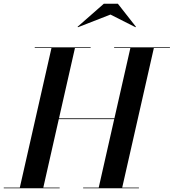

<svg xmlns="http://www.w3.org/2000/svg" viewBox="-61 -1002 924 1022"><path d="M527 -924.5 660.5 -857 662.5 -859.5 566.5 -982H491.5L352 -859.5L354 -857ZM-41 -3.5V0H256.5V-3.5H169.5L252 -368H547L464.5 -3.5H381.5V0H678.5V-3.5H589.5L758 -746.5H843.5V-750H546.5V-746.5H633L548 -372H253L338 -746.5H421.5V-750H124V-746.5H213L44.5 -3.5Z"/></svg>

Font: Bodoni* 48pt Medium
Style: Italic
Weight: 500
Italic angle: -13°
Version: Version 2.3